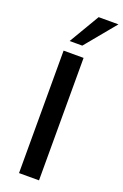

<svg xmlns="http://www.w3.org/2000/svg" viewBox="-187 -1053 707 1105"><g transform="rotate(20 167.0 -500.0)"><path d="M102.5 -813.8 212.5 -1000H333.8L180 -813.8ZM88.8 0V-750H211.2V0Z"/></g></svg>

Font: Now Medium
Style: Regular
Weight: 500
Designer: Alfredo Marco Pradil
Foundry: Alfredo Marco Pradil
Version: Version 1.002;PS 001.002;hotconv 1.0.88;makeotf.lib2.5.64775